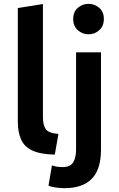

<svg xmlns="http://www.w3.org/2000/svg" viewBox="-20 -797 620 1002"><path d="M266 10Q189 8 147.5 -12Q106 -32 89.5 -70Q73 -108 73 -162V-755L204 -776V-186Q204 -144 219 -123Q234 -102 285 -98ZM317 185Q304 185 278.5 182.5Q253 180 233 172L251 66Q275 75 306 75Q346 75 361.5 51Q377 27 377 -18V-524H507V-16Q507 87 459 136Q411 185 317 185ZM442 -618Q410 -618 386 -639.5Q362 -661 362 -698Q362 -735 386 -756Q410 -777 442 -777Q474 -777 498 -756Q522 -735 522 -698Q522 -661 498 -639.5Q474 -618 442 -618Z"/></svg>

Font: Ubuntu Sans
Style: Bold
Weight: 700
Designer: Dalton Maag Ltd
Foundry: Dalton Maag Ltd
Version: Version 1.006; ttfautohint (v1.8.4.7-5d5b)